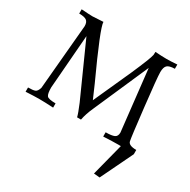

<svg xmlns="http://www.w3.org/2000/svg" viewBox="-204 -886 1326 1339"><g transform="rotate(30 459.0 -216.5)"><path d="M896 0Q818.8 -3.9 772.5 -3.9Q721.7 -3.9 649.4 0V-34.2Q697.8 -34.2 718.8 -43.7Q739.7 -53.2 739.7 -84Q739.7 -90.8 685.1 -573.2L491.7 -132.3Q466.3 -76.2 456.1 -24.9H424.8Q418.9 -51.8 389.6 -121.6L198.2 -547.9L164.1 -115.2Q164.1 -64.5 176.3 -49.3Q188.5 -34.2 246.1 -34.2V0Q177.7 -3.9 132.3 -3.9Q91.8 -3.9 24.4 0V-34.2Q64.9 -34.2 80.8 -40.8Q96.7 -47.4 106.4 -78.6L152.8 -601.6Q152.8 -633.8 135.7 -646.5Q118.7 -659.2 75.7 -659.2V-693.4Q144 -688.5 166 -688.5Q179.2 -688.5 251 -693.4Q251 -643.6 414.1 -289.6Q444.3 -222.2 460.4 -183.1L597.2 -486.3Q663.6 -637.7 668.9 -668.9Q669.9 -680.2 669.9 -693.4Q726.1 -689.5 759.8 -689.5Q793.9 -689.5 846.2 -693.4V-659.2Q800.8 -658.2 785.2 -642.8Q769.5 -627.4 769.5 -588.4Q769.5 -545.9 795.7 -316.9Q821.8 -87.9 827.6 -64.5Q834 -34.2 896 -34.2ZM770.5 259.8 722.7 255.4 791 -9.8 877.4 -15.1 896 0Z"/></g></svg>

Font: Almanac
Style: Regular
Weight: 400
Designer: Eden's Almanac
Version: Version 3.501;March 28, 2021;FontCreator 13.0.0.2683 64-bit